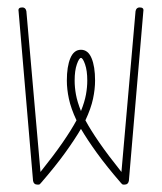

<svg xmlns="http://www.w3.org/2000/svg" viewBox="-20 -497 436 517"><path d="M80 0Q71 0 69 -10L30 -467Q28 -477 40 -477Q49 -477 51 -467L89 -34Q125 -79 148.5 -113Q172 -147 186 -173Q171 -205 165.5 -231Q160 -257 160 -280Q160 -318 169.5 -340.5Q179 -363 198 -363Q217 -363 226.5 -340.5Q236 -318 236 -280Q236 -257 230.5 -231Q225 -205 210 -173Q224 -147 247.5 -113Q271 -79 307 -34L345 -467Q347 -477 356 -477Q368 -477 366 -467L327 -10Q325 0 316 0Q315 0 312 0Q309 0 306 -4Q267 -49 241 -85Q215 -121 198 -150Q181 -121 155 -85Q129 -49 90 -4Q87 0 84.5 0Q82 0 80 0ZM181 -280Q181 -262 184.5 -242.5Q188 -223 198 -198Q208 -223 211.5 -242.5Q215 -262 215 -280Q215 -307 209 -324Q203 -341 198 -341Q193 -341 187 -324Q181 -307 181 -280Z"/></svg>

Font: Zen Loop
Style: Regular
Weight: 400
Designer: Yoshimichi Ohira
Foundry: A-1 Corp ZenFonts
Version: Version 1.000; ttfautohint (v1.8.3)